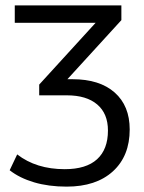

<svg xmlns="http://www.w3.org/2000/svg" viewBox="-20 -506 535 715"><path d="M228 189Q161 189 107 173Q53 157 16 128L44 69Q115 124 221 124Q301 124 341.5 87Q382 50 382 -20Q382 -83 342 -117Q302 -151 229 -151H126V-191L336 -421H35V-486H432V-431L231 -211H250Q351 -211 407 -161.5Q463 -112 463 -24Q463 75 400.5 132Q338 189 228 189Z"/></svg>

Font: Nunito Sans
Style: Regular
Weight: 400
Designer: Vernon Adams
Foundry: Vernon Adams
Version: Version 3.101; ttfautohint (v1.8.4.7-5d5b);gftools[0.9.27]